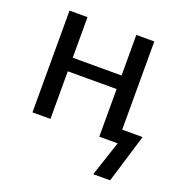

<svg xmlns="http://www.w3.org/2000/svg" viewBox="-124 -615 854 898"><g transform="rotate(20 303.0 -165.5)"><path d="M594 -67.5 520.5 174.5H436.5L494.5 0H403V-237H160V0H70.5V-506.5H160V-304.5H403V-506.5H492.5V-67.5Z"/></g></svg>

Font: Lato
Style: Regular
Weight: 400
Designer: Lukasz Dziedzic with Adam Twardoch and Botio Nikoltchev
Foundry: tyPoland Lukasz Dziedzic
Version: Version 2.015; 2015-08-06; http://www.latofonts.com/